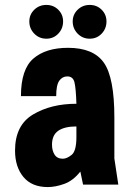

<svg xmlns="http://www.w3.org/2000/svg" viewBox="-20 -749 545 779"><path d="M65 -359H208Q208 -404 220.5 -421.5Q233 -439 253 -439Q276 -439 282 -415.5Q288 -392 290 -328Q187 -328 114 -284.5Q41 -241 41 -138Q41 -72 75 -31Q109 10 174 10Q205 10 241 -3Q277 -16 306 -53L317 0H460L444 -106V-272Q444 -434 401.5 -494.5Q359 -555 256 -555Q166 -555 115.5 -511.5Q65 -468 65 -359ZM290 -236V-193Q290 -136 270.5 -120.5Q251 -105 235 -105Q212 -105 201.5 -121.5Q191 -138 191 -162Q191 -201 216.5 -218.5Q242 -236 290 -236ZM168 -592Q197 -592 216.5 -612.5Q236 -633 236 -662Q236 -690 216.5 -709.5Q197 -729 168 -729Q139 -729 119 -709.5Q99 -690 99 -662Q99 -633 119 -612.5Q139 -592 168 -592ZM344 -592Q373 -592 392.5 -612.5Q412 -633 412 -662Q412 -690 392.5 -709.5Q373 -729 344 -729Q315 -729 295 -709.5Q275 -690 275 -662Q275 -633 295 -612.5Q315 -592 344 -592Z"/></svg>

Font: Secuela Black
Style: Regular
Weight: 900
Designer: Fernando Haro
Foundry: deFharo
Version: Version 1.704